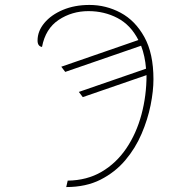

<svg xmlns="http://www.w3.org/2000/svg" viewBox="-20 -747 682 777"><path d="M254 -16Q332 -17 391.5 -52Q451 -87 491.5 -147Q532 -207 552.5 -283.5Q573 -360 573 -443L315 -354L299 -375L571 -469Q567 -520 551 -562L244 -456L228 -477L540 -585Q509 -646 455.5 -674Q402 -702 338 -702Q271 -702 217.5 -666.5Q164 -631 150 -557Q132 -560 132 -583Q132 -621 159.5 -654Q187 -687 234.5 -707Q282 -727 342 -727Q409 -727 468 -695.5Q527 -664 564 -597.5Q601 -531 601 -426Q601 -379 589.5 -321.5Q578 -264 553 -205.5Q528 -147 487 -98.5Q446 -50 387 -20Q328 10 248 10Z"/></svg>

Font: Noto Serif Thin
Style: Italic
Weight: 100
Italic angle: -12°
Designer: Monotype Design Team
Foundry: Monotype Imaging Inc.
Version: Version 2.014; ttfautohint (v1.8.4.7-5d5b)